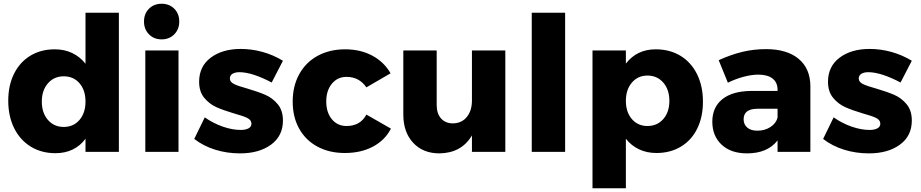

<svg xmlns="http://www.w3.org/2000/svg" viewBox="-20 -810 4911 1024"><path d="M614 -742V0H436V-70Q408 -32 367.5 -12.5Q327 7 276 7Q201 7 144 -28Q87 -63 55.5 -126.5Q24 -190 24 -273Q24 -355 55 -417Q86 -479 142 -513Q198 -547 272 -547Q324 -547 365.5 -527Q407 -507 436 -470V-742ZM436 -268Q436 -329 404 -366Q372 -403 320 -403Q268 -403 235.5 -365.5Q203 -328 203 -268Q203 -208 235.5 -170.5Q268 -133 320 -133Q372 -133 404 -170.5Q436 -208 436 -268Z M755 -541H932V0H755ZM936 -695Q936 -654 909.5 -627Q883 -600 842 -600Q801 -600 774.5 -627Q748 -654 748 -695Q748 -737 774.5 -763.5Q801 -790 842 -790Q883 -790 909.5 -763.5Q936 -737 936 -695Z M1257 -425Q1234 -425 1220 -416.5Q1206 -408 1206 -391Q1206 -373 1228 -362Q1250 -351 1298 -338Q1356 -321 1394.5 -304.5Q1433 -288 1461 -254.5Q1489 -221 1489 -167Q1489 -85 1425.5 -38.5Q1362 8 1260 8Q1191 8 1128 -11.5Q1065 -31 1016 -69L1072 -184Q1118 -152 1168.5 -134.5Q1219 -117 1264 -117Q1290 -117 1305.5 -125.5Q1321 -134 1321 -150Q1321 -170 1298.5 -181Q1276 -192 1228 -205Q1171 -222 1134 -238.5Q1097 -255 1069.5 -288Q1042 -321 1042 -374Q1042 -456 1104 -502.5Q1166 -549 1264 -549Q1323 -549 1380.5 -533Q1438 -517 1489 -486L1429 -370Q1324 -425 1257 -425Z M1828 -400Q1780 -400 1750 -363.5Q1720 -327 1720 -269Q1720 -210 1750 -174Q1780 -138 1828 -138Q1902 -138 1934 -199L2065 -124Q2033 -62 1969 -28Q1905 6 1819 6Q1736 6 1673 -28Q1610 -62 1575.5 -124Q1541 -186 1541 -268Q1541 -351 1576 -414.5Q1611 -478 1674.5 -512.5Q1738 -547 1821 -547Q1902 -547 1965 -513.5Q2028 -480 2063 -419L1934 -344Q1896 -400 1828 -400Z M2675 -541V0H2497V-88Q2442 6 2324 8Q2236 8 2183.5 -48.5Q2131 -105 2131 -199V-541H2309V-250Q2309 -204 2332.5 -178Q2356 -152 2396 -152Q2443 -153 2470 -186.5Q2497 -220 2497 -274V-541Z M2816 -742H2994V0H2816Z M3729 -268Q3729 -186 3698.5 -124Q3668 -62 3611.5 -28Q3555 6 3481 6Q3430 6 3388.5 -13.5Q3347 -33 3318 -70V194H3140V-541H3318V-471Q3377 -547 3477 -547Q3552 -547 3609 -512.5Q3666 -478 3697.5 -414.5Q3729 -351 3729 -268ZM3550 -272Q3550 -332 3517.5 -369.5Q3485 -407 3433 -407Q3382 -407 3350 -369.5Q3318 -332 3318 -272Q3318 -212 3350 -175Q3382 -138 3433 -138Q3485 -138 3517.5 -175Q3550 -212 3550 -272Z M4302 -352V0H4127V-61Q4073 8 3964 8Q3878 8 3828.5 -38.5Q3779 -85 3779 -161Q3779 -238 3832.5 -281Q3886 -324 3986 -325H4127V-331Q4127 -370 4100.5 -391Q4074 -412 4024 -412Q3990 -412 3947.5 -401Q3905 -390 3862 -369L3813 -489Q3879 -519 3939.5 -533.5Q4000 -548 4065 -548Q4177 -548 4239 -496.5Q4301 -445 4302 -352ZM4127 -183V-230H4021Q3946 -230 3946 -174Q3946 -146 3965.5 -129.5Q3985 -113 4019 -113Q4059 -113 4089 -132.5Q4119 -152 4127 -183Z M4611 -425Q4588 -425 4574 -416.5Q4560 -408 4560 -391Q4560 -373 4582 -362Q4604 -351 4652 -338Q4710 -321 4748.5 -304.5Q4787 -288 4815 -254.5Q4843 -221 4843 -167Q4843 -85 4779.5 -38.5Q4716 8 4614 8Q4545 8 4482 -11.5Q4419 -31 4370 -69L4426 -184Q4472 -152 4522.5 -134.5Q4573 -117 4618 -117Q4644 -117 4659.5 -125.5Q4675 -134 4675 -150Q4675 -170 4652.5 -181Q4630 -192 4582 -205Q4525 -222 4488 -238.5Q4451 -255 4423.5 -288Q4396 -321 4396 -374Q4396 -456 4458 -502.5Q4520 -549 4618 -549Q4677 -549 4734.5 -533Q4792 -517 4843 -486L4783 -370Q4678 -425 4611 -425Z"/></svg>

Font: Gontserrat
Style: Bold
Weight: 700
Designer: Julieta Ulanovsky
Foundry: Julieta Ulanovsky
Version: Version 6.001